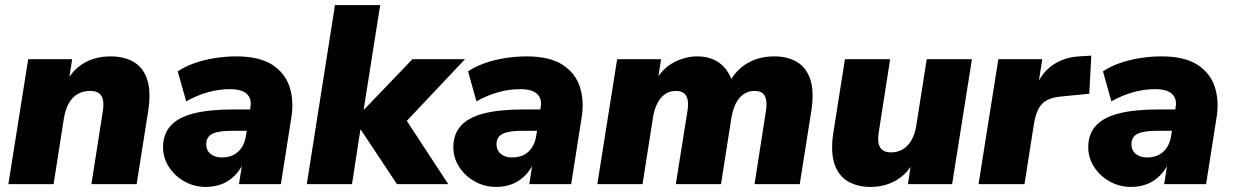

<svg xmlns="http://www.w3.org/2000/svg" viewBox="-20 -725 4857 756"><path d="M13 0 91 -492H264L251 -407H244Q270 -454 314 -478.5Q358 -503 416 -503Q469 -503 506.5 -481Q544 -459 559.5 -412Q575 -365 564 -291L518 0H340L385 -288Q389 -314 385.5 -331.5Q382 -349 369.5 -358Q357 -367 334 -367Q307 -367 285.5 -354.5Q264 -342 251 -318.5Q238 -295 232 -262L191 0Z M791 11Q744 11 705.5 -11Q667 -33 644.5 -68.5Q622 -104 622 -145Q622 -197 652 -230Q682 -263 743 -278.5Q804 -294 897 -294H976L962 -210H897Q860 -210 836.5 -205Q813 -200 802.5 -188Q792 -176 792 -157Q792 -133 809 -119Q826 -105 853 -105Q880 -105 899.5 -115Q919 -125 931.5 -144Q944 -163 948 -188L966 -303Q972 -336 952 -355Q932 -374 885 -374Q842 -374 799 -362Q756 -350 713 -326L680 -444Q706 -462 743.5 -475.5Q781 -489 824 -496Q867 -503 910 -503Q1001 -503 1052 -470Q1103 -437 1120.5 -382Q1138 -327 1127 -261L1086 0H921L936 -96H944Q929 -59 905.5 -35Q882 -11 853 0Q824 11 791 11Z M1188 0 1299 -705H1477L1412 -294H1414L1604 -492H1811L1561 -227L1555 -290L1745 0H1543L1401 -214H1399L1366 0Z M1934 11Q1887 11 1848.5 -11Q1810 -33 1787.5 -68.5Q1765 -104 1765 -145Q1765 -197 1795 -230Q1825 -263 1886 -278.5Q1947 -294 2040 -294H2119L2105 -210H2040Q2003 -210 1979.5 -205Q1956 -200 1945.5 -188Q1935 -176 1935 -157Q1935 -133 1952 -119Q1969 -105 1996 -105Q2023 -105 2042.5 -115Q2062 -125 2074.5 -144Q2087 -163 2091 -188L2109 -303Q2115 -336 2095 -355Q2075 -374 2028 -374Q1985 -374 1942 -362Q1899 -350 1856 -326L1823 -444Q1849 -462 1886.5 -475.5Q1924 -489 1967 -496Q2010 -503 2053 -503Q2144 -503 2195 -470Q2246 -437 2263.5 -382Q2281 -327 2270 -261L2229 0H2064L2079 -96H2087Q2072 -59 2048.5 -35Q2025 -11 1996 0Q1967 11 1934 11Z M2332 0 2410 -492H2583L2569 -402H2558Q2588 -456 2633.5 -479.5Q2679 -503 2725 -503Q2779 -503 2815 -475.5Q2851 -448 2867 -393L2853 -403Q2881 -453 2926 -478Q2971 -503 3029 -503Q3081 -503 3118 -481Q3155 -459 3170.5 -412.5Q3186 -366 3175 -291L3129 0H2951L2996 -289Q3000 -315 2996.5 -332.5Q2993 -350 2982 -358.5Q2971 -367 2951 -367Q2927 -367 2908.5 -354.5Q2890 -342 2878 -319Q2866 -296 2860 -262L2819 0H2641L2687 -289Q2691 -315 2687.5 -332.5Q2684 -350 2672.5 -358.5Q2661 -367 2641 -367Q2623 -367 2608.5 -360Q2594 -353 2582.5 -339.5Q2571 -326 2563 -306.5Q2555 -287 2551 -262L2510 0Z M3408 11Q3356 11 3318.5 -11Q3281 -33 3265.5 -80Q3250 -127 3261 -201L3307 -492H3485L3440 -204Q3436 -179 3439.5 -161Q3443 -143 3455 -134Q3467 -125 3489 -125Q3515 -125 3535.5 -137.5Q3556 -150 3569.5 -174Q3583 -198 3588 -231L3629 -492H3807L3729 0H3555L3568 -86H3576Q3551 -39 3507 -14Q3463 11 3408 11Z M3833 0 3911 -492H4084L4065 -371H4056Q4073 -429 4118.5 -464Q4164 -499 4229 -503L4277 -506L4269 -356L4158 -345Q4123 -342 4101.5 -330Q4080 -318 4068.5 -295.5Q4057 -273 4051 -237L4014 0Z M4434 11Q4387 11 4348.5 -11Q4310 -33 4287.5 -68.5Q4265 -104 4265 -145Q4265 -197 4295 -230Q4325 -263 4386 -278.5Q4447 -294 4540 -294H4619L4605 -210H4540Q4503 -210 4479.5 -205Q4456 -200 4445.5 -188Q4435 -176 4435 -157Q4435 -133 4452 -119Q4469 -105 4496 -105Q4523 -105 4542.5 -115Q4562 -125 4574.5 -144Q4587 -163 4591 -188L4609 -303Q4615 -336 4595 -355Q4575 -374 4528 -374Q4485 -374 4442 -362Q4399 -350 4356 -326L4323 -444Q4349 -462 4386.5 -475.5Q4424 -489 4467 -496Q4510 -503 4553 -503Q4644 -503 4695 -470Q4746 -437 4763.5 -382Q4781 -327 4770 -261L4729 0H4564L4579 -96H4587Q4572 -59 4548.5 -35Q4525 -11 4496 0Q4467 11 4434 11Z"/></svg>

Font: Nunito Sans 12pt Black
Style: Italic
Weight: 900
Italic angle: -9°
Designer: Vernon Adams
Foundry: Vernon Adams
Version: Version 3.101;gftools[0.9.27]